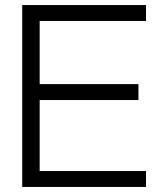

<svg xmlns="http://www.w3.org/2000/svg" viewBox="-20 -740 630 760"><path d="M68 -720H558V-657H137V-407H528V-344H137V-63H558V0H68Z"/></svg>

Font: Aspekta 300
Style: Regular
Weight: 300
Designer: Ivo Dolenc
Version: Version 2.000